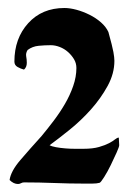

<svg xmlns="http://www.w3.org/2000/svg" viewBox="-20 -707 322 480"><path d="M84 -367Q99 -385 114.5 -405.5Q130 -426 142.5 -447.5Q155 -469 163 -492Q171 -515 171 -537Q171 -549 165 -559Q159 -569 150 -577Q141 -585 129.5 -589.5Q118 -594 107 -594Q92 -594 76.5 -592.5Q61 -591 49 -582Q44 -574 45.5 -566Q47 -558 47 -550Q47 -539 40 -533Q32 -535 24 -539.5Q16 -544 16 -553Q16 -611 50.5 -649Q85 -687 141 -687Q155 -687 171.5 -682.5Q188 -678 204 -670Q220 -662 232.5 -651Q245 -640 251 -627Q261 -591 263.5 -577Q266 -563 266 -555Q266 -523 249 -492Q232 -461 207.5 -433.5Q183 -406 154.5 -383Q126 -360 104 -344Q109 -341 120 -339Q131 -337 143.5 -336Q156 -335 168 -335Q180 -335 188 -335Q212 -335 227.5 -339.5Q243 -344 252.5 -349Q262 -354 267.5 -358.5Q273 -363 277 -363L278 -344Q278 -340 271.5 -325.5Q265 -311 257 -294.5Q249 -278 240.5 -264.5Q232 -251 229 -250Q222 -248 210 -248Q198 -248 191 -248Q153 -248 115.5 -249.5Q78 -251 40 -251Q36 -251 32.5 -249Q29 -247 25 -247Q14 -247 4 -257Q7 -279 31 -307Q55 -335 84 -367Z"/></svg>

Font: CAT Schmalfette Thannhaeuser
Style: Regular
Weight: 700
Designer: Peter Wiegel nach Herbert Thanhaeuser 1939/40
Foundry: CAT-Fonts, Peter Wiegel
Version: Version 1.000